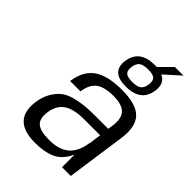

<svg xmlns="http://www.w3.org/2000/svg" viewBox="-232 -895 1008 1008"><g transform="rotate(45 272.5 -390.5)"><path d="M219 10Q49 10 70 -144Q77 -191 97.5 -224Q118 -257 143 -274.5Q168 -292 208 -301Q248 -310 278 -312Q308 -314 354 -314H439L443 -340Q452 -401 426.5 -428.5Q401 -456 336 -456Q270 -456 237.5 -431.5Q205 -407 197 -350H120Q132 -434 185.5 -472Q239 -510 346 -510Q451 -510 493 -467.5Q535 -425 522 -331L475 0H410V-94Q382 -33 335.5 -11.5Q289 10 219 10ZM423 -194H424L433 -260H315Q238 -260 199 -233.5Q160 -207 152 -149Q145 -97 170 -75Q195 -53 261 -53Q333 -53 373 -87Q413 -121 423 -194ZM457 -791H521L434 -713Q481 -692 472 -630Q458 -536 347 -536Q292 -536 267.5 -559.5Q243 -583 250 -630Q264 -724 376 -724H390ZM368 -683Q332 -683 316 -671Q300 -659 296 -630Q292 -601 305 -589Q318 -577 354 -577Q390 -577 405.5 -589Q421 -601 425 -630Q429 -659 416 -671Q403 -683 368 -683Z"/></g></svg>

Font: Fivo Sans Modern
Style: Italic
Weight: 400
Designer: Alexander Slobzheninov
Foundry: Alexander Slobzheninov
Version: 1.0